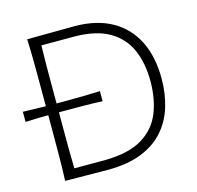

<svg xmlns="http://www.w3.org/2000/svg" viewBox="-118 -846 983 959"><g transform="rotate(-15 374.0 -366.0)"><path d="M103.5 0Q106 -62 106.4 -119.1Q106.9 -176.3 106.9 -243.7V-338.9Q79.1 -338.4 49.3 -337.9Q19.5 -337.4 -11.2 -335.9V-388.2Q19.5 -387.2 49.3 -386.5Q79.1 -385.7 106.9 -385.3V-488.3Q106.9 -556.2 106.4 -613.3Q106 -670.4 103.5 -732.4Q175.8 -732.4 231.4 -733.4Q287.1 -734.4 347.2 -734.4Q460.9 -734.4 540 -690.4Q619.1 -646.5 660.2 -564.7Q701.2 -482.9 701.2 -369.6Q701.2 -292 680.7 -224.6Q660.2 -157.2 615.7 -106.4Q571.3 -55.7 499.3 -26.9Q427.2 2 324.7 2Q261.2 2 212.2 1Q163.1 0 103.5 0ZM164.1 -48.8H325.7Q446.3 -50.8 515.9 -92.8Q585.4 -134.8 614.7 -206.8Q644 -278.8 644 -370.6Q644 -465.8 612.8 -535.6Q581.5 -605.5 514.4 -644.3Q447.3 -683.1 338.4 -684.6H164.1Q162.6 -635.3 162.4 -586.7Q162.1 -538.1 162.1 -481.4V-384.8Q163.1 -384.8 164.1 -384.8H211.9Q251 -384.8 295.4 -385.5Q339.8 -386.2 387.2 -388.2V-335.9Q339.8 -338.4 295.4 -338.6Q251 -338.9 211.9 -338.9H164.1H162.1V-250.5Q162.1 -194.3 162.4 -146.2Q162.6 -98.1 164.1 -48.8Z"/></g></svg>

Font: Pinar DS1 Light
Style: Regular
Weight: 300
Designer: Amin Abedi
Version: Version 3.000